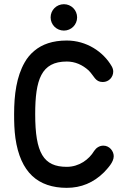

<svg xmlns="http://www.w3.org/2000/svg" viewBox="-20 -904 619 924"><path d="M433.1 -177.7C408.7 -136.7 360.8 -101.1 301.3 -101.1C189.5 -101.1 149.4 -167.5 149.4 -354.5C149.4 -520 178.2 -607.9 301.3 -607.9C341.8 -607.9 377 -591.8 406.7 -564.9C433.6 -538.1 438 -509.3 474.6 -509.3C504.4 -509.3 524.9 -533.2 524.9 -559.6C524.9 -567.9 522.5 -576.2 517.6 -585C477.1 -655.3 396 -709 301.3 -709C233.4 -709 182.6 -690.9 145.5 -659.7C126.5 -644 110.8 -625.5 98.6 -603.5C59.6 -535.2 47.9 -449.2 47.9 -354.5C47.9 -315.9 48.8 -277.8 54.2 -239.3C65.9 -157.2 93.3 -96.7 134.8 -57.6C176.3 -18.6 232.9 0 301.3 0C370.6 0 430.2 -24.9 480.5 -74.7C498 -93.8 527.3 -123 527.3 -152.3C527.3 -176.8 506.8 -203.1 477.5 -203.1C458 -203.1 442.4 -191.9 433.1 -177.7ZM287.6 -756.8C322.8 -756.8 351.1 -785.2 351.1 -820.3C351.1 -855.5 322.8 -883.8 287.6 -883.8C252 -883.8 223.6 -855.5 223.6 -820.3C223.6 -785.2 252 -756.8 287.6 -756.8Z"/></svg>

Font: LOB TGL 0-17
Style: Regular
Weight: 400
Designer: Peter Wiegel + adaptations and expanded glyphset by Studio LOB
Foundry: Peter Wiegel + adaptations and expanded glyphset by Studio LOB
Version: Version 1.003;Glyphs 3.1.2 (3151)